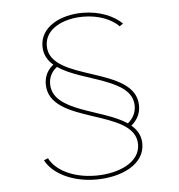

<svg xmlns="http://www.w3.org/2000/svg" viewBox="-47 -648 645 691"><g transform="rotate(-5 275.5 -302.0)"><path d="M416 -183.1C439 -202.6 449.7 -225.1 449.7 -252.4C449.7 -399.4 137.7 -362.8 137.7 -495.1C137.7 -558.6 207.5 -588.9 276.9 -588.9C332.5 -588.9 379.4 -569.8 405.3 -543L418 -551.8C388.7 -581.1 336.9 -603 275.9 -603C198.2 -603 122.1 -566.9 122.1 -495.1C122.1 -465.8 134.8 -443.8 155.3 -426.3C133.8 -409.2 122.1 -386.7 122.1 -357.9C122.1 -209.5 434.1 -246.6 434.1 -114.3C434.1 -48.3 355.5 -15.1 273.4 -15.1C188 -15.1 127 -50.8 106.9 -92.3L91.8 -86.4C114.7 -40.5 182.1 -1 273.4 -1C364.3 -1 449.7 -39.6 449.7 -115.2C449.7 -144 436.5 -166 416 -183.1ZM137.7 -357.9C137.7 -382.3 148.4 -402.3 167.5 -417C253.9 -357.4 434.1 -353.5 434.1 -253.4C434.1 -228 422.9 -208 404.3 -192.4C317.9 -251 137.7 -255.9 137.7 -357.9Z"/></g></svg>

Font: Now Thin
Style: Regular
Weight: 100
Designer: Alfredo Marco Pradil
Foundry: Alfredo Marco Pradil
Version: Version 1.200;hotconv 1.0.109;makeotfexe 2.5.65596